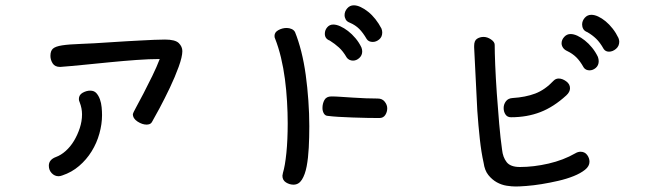

<svg xmlns="http://www.w3.org/2000/svg" viewBox="-20 -675 2454 712"><path d="M203.1 -426.8Q183.6 -426.8 175.3 -439.9Q167 -453.1 167 -467.8Q167 -486.3 176.3 -494.6Q185.5 -502.9 210.4 -506.8Q235.4 -510.7 279.8 -512.2Q324.2 -513.7 394.5 -518.6Q420.9 -520.5 448.7 -522Q476.6 -523.4 502.4 -524.9Q528.3 -526.4 551.3 -527.3Q574.2 -528.3 591.8 -528.3Q629.9 -528.3 643.1 -515.1Q656.2 -502 656.2 -485.4Q656.2 -464.8 642.6 -427.2Q628.9 -389.6 609.9 -349.6Q590.8 -309.6 571.8 -273.9Q552.7 -238.3 543 -221.7Q540 -216.8 534.7 -214.8Q529.3 -212.9 523.4 -212.9Q507.8 -212.9 490.2 -224.1Q472.7 -235.4 472.7 -252Q472.7 -254.9 484.4 -276.4Q496.1 -297.9 512.2 -328.6Q528.3 -359.4 544.9 -393.6Q561.5 -427.7 572.3 -456.1Q533.2 -456.1 485.8 -452.6Q438.5 -449.2 388.7 -444.3Q338.9 -439.5 290.5 -434.6Q242.2 -429.7 203.1 -426.8ZM275.4 -295.9Q272.5 -301.8 272.5 -307.6Q272.5 -323.2 286.6 -331.1Q300.8 -338.9 314.5 -338.9Q329.1 -338.9 337.4 -329.6Q345.7 -320.3 350.6 -306.6Q355.5 -293 356.9 -277.3Q358.4 -261.7 358.4 -248Q358.4 -214.8 348.6 -179.7Q338.9 -144.5 319.8 -113.8Q300.8 -83 273.4 -59.6Q246.1 -36.1 210.9 -24.4Q203.1 -21.5 197.3 -21.5Q182.6 -21.5 171.9 -32.7Q161.1 -43.9 161.1 -60.5Q161.1 -83 187.5 -92.8Q206.1 -99.6 223.6 -115.2Q241.2 -130.9 254.4 -152.8Q267.6 -174.8 275.9 -200.2Q284.2 -225.6 284.2 -251Q284.2 -273.4 275.4 -295.9Z M1000 -532.2Q998 -535.2 998 -542Q998 -555.7 1012.7 -563.5Q1027.3 -571.3 1043 -571.3Q1052.7 -571.3 1061.5 -567.4Q1070.3 -563.5 1074.2 -555.7Q1086.9 -524.4 1097.2 -483.9Q1107.4 -443.4 1113.8 -397Q1120.1 -350.6 1123.5 -302.2Q1127 -253.9 1127 -207Q1127 -166 1125 -127.4Q1123 -88.9 1117.2 -58.1Q1111.3 -27.3 1099.6 -8.8Q1087.9 9.8 1068.4 9.8Q1053.7 9.8 1040.5 1.5Q1027.3 -6.8 1027.3 -23.4Q1027.3 -26.4 1029.3 -34.2Q1037.1 -59.6 1042 -107.9Q1046.9 -156.2 1046.9 -217.8Q1046.9 -256.8 1044.4 -298.8Q1042 -340.8 1036.6 -381.8Q1031.2 -422.9 1022 -461.4Q1012.7 -500 1000 -532.2ZM1197.3 -245.1Q1186.5 -245.1 1181.2 -253.9Q1175.8 -262.7 1175.8 -274.4Q1175.8 -291 1183.1 -304.2Q1190.4 -317.4 1209 -317.4Q1223.6 -317.4 1244.6 -315.9Q1265.6 -314.5 1289.1 -313Q1312.5 -311.5 1336.4 -310.5Q1360.4 -309.6 1380.9 -309.6Q1397.5 -309.6 1406.7 -297.9Q1416 -286.1 1416 -273.4Q1416 -259.8 1408.7 -248.5Q1401.4 -237.3 1386.7 -237.3Q1368.2 -237.3 1341.3 -237.8Q1314.5 -238.3 1287.1 -239.3Q1259.8 -240.2 1235.4 -241.7Q1210.9 -243.2 1197.3 -245.1ZM1203.1 -524.4Q1184.6 -531.2 1184.6 -549.8Q1184.6 -563.5 1193.4 -573.7Q1202.1 -584 1215.8 -584Q1227.5 -584 1241.7 -577.6Q1255.9 -571.3 1270.5 -560.1Q1285.2 -548.8 1298.3 -533.2Q1311.5 -517.6 1320.3 -499Q1323.2 -491.2 1323.2 -484.4Q1323.2 -469.7 1312.5 -460Q1301.8 -450.2 1289.1 -450.2Q1282.2 -450.2 1275.9 -453.1Q1269.5 -456.1 1265.6 -461.9Q1252 -485.4 1236.8 -499Q1221.7 -512.7 1203.1 -524.4ZM1277.3 -590.8Q1266.6 -594.7 1262.2 -602.5Q1257.8 -610.4 1257.8 -619.1Q1257.8 -632.8 1267.6 -644Q1277.3 -655.3 1292 -655.3Q1303.7 -655.3 1317.4 -648.9Q1331.1 -642.6 1345.2 -631.3Q1359.4 -620.1 1372.1 -604Q1384.8 -587.9 1394.5 -569.3Q1397.5 -561.5 1397.5 -554.7Q1397.5 -538.1 1386.2 -528.8Q1375 -519.5 1362.3 -519.5Q1346.7 -519.5 1339.8 -530.3Q1326.2 -553.7 1312 -567.9Q1297.9 -582 1277.3 -590.8Z M1738.3 -499V-504.9Q1738.3 -524.4 1749 -531.2Q1759.8 -538.1 1773.4 -538.1Q1787.1 -538.1 1800.8 -528.8Q1814.5 -519.5 1814.5 -508.8Q1814.5 -482.4 1816.4 -434.1Q1818.4 -385.7 1822.3 -329.1Q1826.2 -272.5 1831.1 -216.8Q1835.9 -161.1 1841.8 -120.1Q1844.7 -91.8 1858.9 -73.7Q1873 -55.7 1908.2 -55.7Q1959 -55.7 2014.2 -68.4Q2069.3 -81.1 2113.3 -106.4Q2123 -112.3 2132.8 -112.3Q2148.4 -112.3 2157.2 -100.6Q2166 -88.9 2166 -75.2Q2166 -58.6 2149.4 -45.4Q2132.8 -32.2 2107.4 -22Q2082 -11.7 2050.3 -4.4Q2018.6 2.9 1988.3 7.8Q1958 12.7 1932.1 14.6Q1906.2 16.6 1892.6 16.6Q1877.9 16.6 1858.9 13.7Q1839.8 10.7 1822.3 1Q1804.7 -8.8 1791 -25.9Q1777.3 -43 1773.4 -71.3Q1764.6 -110.4 1759.3 -159.7Q1753.9 -209 1750 -264.6ZM2033.2 -376Q2041 -383.8 2051.8 -383.8Q2065.4 -383.8 2079.6 -373.5Q2093.8 -363.3 2093.8 -347.7Q2093.8 -334 2080.1 -321.3Q2033.2 -278.3 1983.9 -259.3Q1934.6 -240.2 1875 -240.2Q1861.3 -240.2 1854.5 -250.5Q1847.7 -260.7 1847.7 -274.4Q1847.7 -288.1 1856 -299.3Q1864.3 -310.5 1880.9 -311.5Q1928.7 -314.5 1964.8 -328.1Q2001 -341.8 2033.2 -376ZM2084 -485.4Q2073.2 -490.2 2067.9 -498Q2062.5 -505.9 2062.5 -514.6Q2062.5 -527.3 2072.3 -538.1Q2082 -548.8 2095.7 -548.8Q2107.4 -548.8 2121.1 -542.5Q2134.8 -536.1 2148.9 -524.9Q2163.1 -513.7 2175.8 -498Q2188.5 -482.4 2197.3 -463.9Q2200.2 -455.1 2200.2 -448.2Q2200.2 -432.6 2189.5 -423.3Q2178.7 -414.1 2166 -414.1Q2160.2 -414.1 2154.3 -416.5Q2148.4 -418.9 2144.5 -424.8Q2130.9 -449.2 2116.7 -462.9Q2102.5 -476.6 2084 -485.4ZM2158.2 -555.7Q2147.5 -559.6 2143.1 -567.4Q2138.7 -575.2 2138.7 -584Q2138.7 -597.7 2148.4 -608.9Q2158.2 -620.1 2172.9 -620.1Q2184.6 -620.1 2198.2 -613.8Q2211.9 -607.4 2225.6 -596.2Q2239.3 -585 2252 -568.8Q2264.6 -552.7 2273.4 -534.2Q2276.4 -526.4 2276.4 -520.5Q2276.4 -503.9 2264.2 -493.7Q2252 -483.4 2238.3 -483.4Q2225.6 -483.4 2218.8 -493.2Q2205.1 -517.6 2190.9 -531.2Q2176.8 -544.9 2158.2 -555.7Z"/></svg>

Font: Gamja Flower
Style: Regular
Weight: 400
Designer: YoonDesign Inc.
Foundry: YoonDesign Inc.
Version: Version 3.00;build 20171102